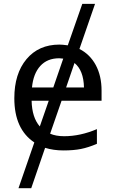

<svg xmlns="http://www.w3.org/2000/svg" viewBox="-20 -780 604 1008"><path d="M146 -251Q147.9 -163.1 189 -116.2L235.8 -251ZM420.9 -320.8Q418.9 -410.6 371.1 -449.2L327.1 -320.8ZM291 -474.1Q228 -474.1 191.4 -433.6Q154.8 -393.1 147.9 -320.8H259.8L312 -472.2ZM316.9 -64.9Q401.4 -64.9 488.8 -102.1V-24.9Q444.3 -5.9 405.3 2Q366.2 9.8 313.5 9.8Q260.7 9.8 216.8 -3.9L144 208H77.1L160.2 -32.2Q55.2 -102.1 55.2 -264.2Q55.2 -393.1 119.1 -469.5Q183.1 -545.9 292 -545.9Q307.1 -545.9 335.9 -542L412.1 -759.8H479L397 -522.9Q452.1 -495.1 482.7 -438.5Q513.2 -381.8 513.2 -304.2V-251H303.2L243.2 -78.1Q273.4 -64.9 316.9 -64.9Z"/></svg>

Font: NotoSans
Style: Regular
Weight: 400
Designer: Monotype Design team
Foundry: Monotype Imaging Inc.
Version: Version 1.04